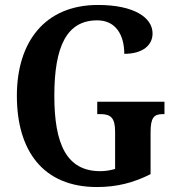

<svg xmlns="http://www.w3.org/2000/svg" viewBox="-20 -744 714 774"><path d="M371 10C450 10 518 -7 587 -42V-210C587 -269 600 -284 636 -284H643V-334H372V-284H385C426 -284 444 -269 444 -214V-63C425 -57 403 -54 384 -54C249 -54 199 -162 199 -358C199 -557 249 -662 372 -662C446 -662 481 -604 481 -527C557 -527 595 -563 595 -609C595 -674 519 -724 375 -724C160 -724 48 -574 48 -358C48 -137 153 10 371 10Z"/></svg>

Font: Noto Serif Devanagari Condensed
Style: Bold
Weight: 700
Width: 3
Designer: Universal Thirst, Indian Type Foundry and the Monotype Design Team
Foundry: Monotype Imaging Inc.
Version: Version 2.004